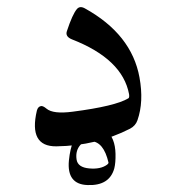

<svg xmlns="http://www.w3.org/2000/svg" viewBox="-20 -411 491 547"><path d="M170.4 -321.8Q186.5 -370.6 199.2 -385.3Q207.5 -395 221.7 -387.2Q355 -313.5 377.4 -190.4Q390.1 -121.1 371.6 -68.4Q366.2 -52.7 350.6 -44.4Q255.4 4.4 140.6 5.9Q61 6.8 85 -95.7Q87.9 -107.4 97.2 -108.9Q103 -109.4 112.3 -101.6Q131.3 -85.4 187 -92.8Q308.1 -108.4 345.7 -130.9Q349.1 -132.8 347.7 -142.6Q329.1 -242.7 185.1 -298.8Q165.5 -306.6 170.4 -321.8ZM309.1 27.3Q309.6 52.7 305.7 68.4Q292 118.7 229.5 116.2Q169.9 114.3 176.3 46.4Q183.1 -21.5 215.3 -45.9Q247.6 -70.3 282.7 -39.6Q308.1 -18.1 309.1 27.3ZM289.1 52.2Q275.4 -7.3 239.3 -8.8Q216.8 -9.8 205.8 5.9Q194.8 21.5 198.2 43.7Q201.7 65.9 234.1 68.8Q266.6 71.8 285.2 58.1Q289.1 55.2 289.1 52.2Z"/></svg>

Font: Amiri
Style: Regular
Weight: 400
Designer: Khaled Hosny
Version: Version 000.108